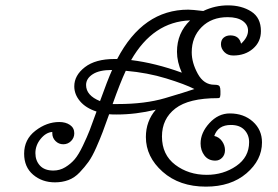

<svg xmlns="http://www.w3.org/2000/svg" viewBox="-20 -669 1038 716"><path d="M850 -462Q829 -462 816.5 -475Q804 -488 804 -504Q804 -520 814 -528.5Q824 -537 839 -537Q872 -537 879 -506Q905 -530 905 -555Q905 -577 885 -591Q865 -605 829 -605Q769 -605 732 -568Q695 -531 695 -474Q695 -435 717.5 -394Q740 -353 779 -353Q796 -353 799 -347Q802 -341 802 -330Q802 -320 802 -316.5Q802 -313 801 -309Q800 -305 798 -304Q796 -303 792 -303Q684 -303 634 -264.5Q584 -226 584 -160Q584 -92 633.5 -54.5Q683 -17 751 -17Q813 -17 861 -50Q909 -83 909 -139Q909 -166 891.5 -184.5Q874 -203 841 -203Q793 -203 779 -162Q797 -158 808 -142.5Q819 -127 819 -109Q819 -92 808.5 -81Q798 -70 783 -70Q757 -70 742.5 -89Q728 -108 728 -134Q728 -174 761 -210Q794 -246 837 -246Q889 -246 923 -215.5Q957 -185 957 -138Q957 -72 899 -22.5Q841 27 748 27Q649 27 586.5 -28.5Q524 -84 524 -158Q524 -217 561 -260Q487 -242 415 -242Q396 -242 387 -243Q372 -201 363 -177Q354 -153 339 -119Q324 -85 310 -65.5Q296 -46 277 -26Q258 -6 235 2.5Q212 11 185 11Q137 11 103.5 -17.5Q70 -46 70 -96Q70 -149 112 -181.5Q154 -214 201 -214Q225 -214 241 -203Q257 -192 257 -172Q257 -155 245 -143Q233 -131 216 -131Q199 -131 187 -143Q175 -155 175 -172V-177Q151 -175 131.5 -151Q112 -127 112 -98Q112 -70 129 -51.5Q146 -33 179 -33Q203 -33 223.5 -45.5Q244 -58 258.5 -75Q273 -92 289 -125.5Q305 -159 314.5 -183.5Q324 -208 340 -253Q300 -266 278.5 -291.5Q257 -317 257 -347Q257 -388 296.5 -418.5Q336 -449 407 -449H417Q513 -633 682 -633Q696 -633 738 -628Q782 -649 830 -649Q881 -649 917 -626Q953 -603 953 -553Q953 -513 923.5 -487.5Q894 -462 850 -462ZM705 -337Q670 -355 600 -376.5Q530 -398 449 -405Q428 -360 400 -281H419Q521 -281 595.5 -303Q670 -325 705 -337ZM469 -445Q559 -434 658 -398Q640 -438 640 -476Q640 -546 689 -593Q551 -588 469 -445ZM301 -352Q301 -313 353 -292Q381 -370 398 -408H396Q350 -408 325.5 -392Q301 -376 301 -352Z"/></svg>

Font: Bonbon
Style: Regular
Weight: 400
Designer: Ksenia Erulevich
Foundry: Cyreal (www.cyreal.org)
Version: Version 1.000